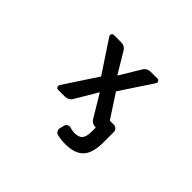

<svg xmlns="http://www.w3.org/2000/svg" viewBox="-148 -817 1297 1297"><g transform="rotate(45 500.0 -169.0)"><path d="M583 208Q544.9 208 506.8 199.2Q493.2 196.3 485.8 183.6Q478.5 170.9 482.4 156.2L490.2 125Q493.2 112.3 505.4 106Q517.6 99.6 530.3 103.5Q552.7 110.4 573.2 111.3Q616.2 110.4 632.8 90.8Q650.4 70.3 650.4 17.6V-13.7Q650.4 -17.6 646.5 -17.6Q613.3 -17.6 596.7 -45.9L502.9 -202.1Q502.9 -203.1 501.5 -203.1Q500 -203.1 499 -202.1L407.2 -46.9Q389.6 -17.6 354.5 -17.6H291Q279.3 -17.6 274.4 -27.3Q271.5 -32.2 271.5 -36.1Q271.5 -41 274.4 -46.9L429.7 -283.2Q432.6 -287.1 429.7 -290L279.3 -517.6Q273.4 -526.4 278.8 -536.1Q284.2 -545.9 294.9 -545.9H363.3Q398.4 -545.9 416 -516.6L502.9 -371.1Q503.9 -370.1 505.4 -370.1Q506.8 -370.1 506.8 -371.1L594.7 -516.6Q612.3 -545.9 647.5 -545.9H710.9Q721.7 -545.9 727.1 -536.1Q732.4 -526.4 726.6 -517.6L576.2 -290Q573.2 -287.1 576.2 -283.2L682.6 -120.1Q684.6 -117.2 689.5 -117.2H722.7Q737.3 -117.2 747.6 -106.9Q757.8 -96.7 757.8 -82V17.6Q757.8 119.1 715.8 163.6Q673.8 208 583 208Z"/></g></svg>

Font: Rounded-L Mgen+ 1m medium
Style: Regular
Weight: 500
Designer: [Source Han Sans]
Ryoko NISHIZUKA  (kana & ideographs); Paul D. Hunt (Latin, Greek & Cyrillic); Wenlong ZHANG  (bopomofo
Version: Version 1.059.20150602